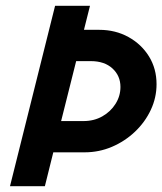

<svg xmlns="http://www.w3.org/2000/svg" viewBox="-20 -645 562 665"><path d="M14.6 0 170.8 -625H291.7L270.8 -541.7H323.6Q379.9 -541.7 425 -516.7Q470.1 -491.7 496.2 -449.3Q522.2 -406.9 522.2 -353.5Q522.2 -306.9 502.4 -264.6Q482.6 -222.2 447.6 -188.9Q412.5 -155.6 367.7 -136.5Q322.9 -117.4 272.9 -117.4H164.6L135.4 0ZM191.7 -225.7H269.4Q305.6 -225.7 334.4 -242Q363.2 -258.3 380.2 -285.4Q397.2 -312.5 397.2 -343.8Q397.2 -382.6 369.4 -408Q341.7 -433.3 294.4 -433.3H243.8Z"/></svg>

Font: Afacad
Style: Bold Italic
Weight: 700
Italic angle: -14°
Designer: Kristian Moeller
Foundry: Dicotype
Version: Version 1.000; ttfautohint (v1.8.4.7-5d5b)